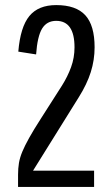

<svg xmlns="http://www.w3.org/2000/svg" viewBox="-20 -735 440 755"><path d="M51 0V-48Q51 -73 54.5 -94Q58 -115 67.5 -138Q77 -161 94.5 -192.5Q112 -224 141 -269L224 -399Q246 -434 259.5 -471Q273 -508 273 -549Q273 -653 201 -653Q164 -653 145.5 -622.5Q127 -592 122 -521L52 -532Q60 -629 95.5 -672Q131 -715 201 -715Q279 -715 315.5 -675Q352 -635 352 -549Q352 -499 337 -451.5Q322 -404 290 -353L110 -64H350V0Z"/></svg>

Font: Pathway Gothic One
Style: Regular
Weight: 400
Version: Version 1.003; ttfautohint (v1.8.4.7-5d5b);gftools[0.9.26]